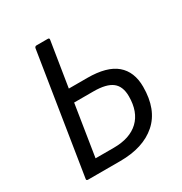

<svg xmlns="http://www.w3.org/2000/svg" viewBox="-156 -770 838 885"><g transform="rotate(-30 263.0 -327.5)"><path d="M59 0Q49 0 51 -9L152 -646Q154 -655 163 -655H222Q232 -655 230 -646L192 -408H290Q394 -408 443.5 -366Q493 -324 493 -244Q493 -123 423 -61.5Q353 0 230 0ZM138 -68H235Q321 -68 367.5 -112Q414 -156 414 -239Q414 -292 383 -316Q352 -340 284 -340H181Z"/></g></svg>

Font: Sofia Sans Semi Condensed
Style: Italic
Weight: 400
Italic angle: -9°
Designer: Botio Nikoltchev, Ani Petrova
Foundry: lettersoup
Version: Version 4.101